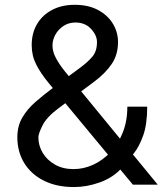

<svg xmlns="http://www.w3.org/2000/svg" viewBox="-20 -754 680 784"><path d="M282.2 9.8Q210.9 9.8 158.9 -16.4Q106.9 -42.5 78.9 -88.4Q50.8 -134.3 50.8 -193.4Q50.8 -238.8 70.8 -273.4Q90.8 -308.1 125.2 -338.1Q159.7 -368.2 203.1 -400.4L308.6 -478.5Q338.4 -500.5 357.2 -522.7Q376 -544.9 376 -582Q376 -609.9 351.8 -636Q327.6 -662.1 288.1 -662.1Q260.7 -662.1 239.5 -648.2Q218.3 -634.3 206.3 -612.8Q194.3 -591.3 194.3 -568.4Q194.3 -543 208.5 -516.6Q222.7 -490.2 244.6 -463.1Q266.6 -436 290 -407.2L624 0H522.5L247.1 -332Q209 -378.4 177.7 -416.3Q146.5 -454.1 127.9 -490.5Q109.4 -526.9 109.4 -569.3Q109.4 -618.7 131.3 -655.8Q153.3 -692.9 192.9 -713.6Q232.4 -734.4 285.2 -734.4Q340.3 -734.4 379.9 -713.4Q419.4 -692.4 440.7 -657.7Q461.9 -623 461.9 -582Q461.9 -530.3 435.8 -492.2Q409.7 -454.1 365.2 -420.9L219.7 -312.5Q170.9 -276.4 153.8 -242.2Q136.7 -208 136.7 -193.4Q136.7 -159.2 154.5 -129.6Q172.4 -100.1 204.6 -81.8Q236.8 -63.5 280.3 -63.5Q321.3 -63.5 360.4 -81.3Q399.4 -99.1 430.9 -132.3Q462.4 -165.5 481.2 -212.6Q500 -259.8 500 -318.4H581.1Q581.1 -246.1 564.5 -200.2Q547.9 -154.3 526.9 -128.4Q505.9 -102.5 493.2 -89.8Q488.8 -84.5 485.1 -79.1Q481.4 -73.7 477.5 -68.4Q441.9 -28.8 388.2 -9.5Q334.5 9.8 282.2 9.8Z"/></svg>

Font: Inter
Style: Regular
Weight: 400
Designer: Rasmus Andersson
Foundry: rsms
Version: Version 4.000;git-8c9346024